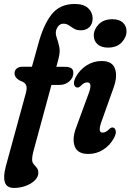

<svg xmlns="http://www.w3.org/2000/svg" viewBox="-34 -748 642 944"><path d="M37.5 -388Q37.5 -402 48.2 -411Q59 -420 77 -420H123L154 -531Q179 -625 219.5 -676.8Q260 -728.5 333 -728.5Q377.5 -728.5 399.5 -707.8Q421.5 -687 421.5 -657Q421.5 -631 405.8 -615Q390 -599 364 -599Q343 -599 329.8 -607Q316.5 -615 305 -623.2Q293.5 -631.5 278 -631.5Q255 -631.5 243.5 -604Q237 -585.5 244 -565.5Q251 -545.5 257 -520.2Q263 -495 254 -461L243 -419.5H284.5Q304.5 -419.5 315.5 -413.2Q326.5 -407 326.5 -389.5Q326.5 -365 306.5 -347.8Q286.5 -330.5 259.5 -330.5H219L130.5 -5Q124 18.5 124 36.5Q124 50.5 131.8 59.2Q139.5 68 147 77.2Q154.5 86.5 154.5 101Q154.5 122 137 139Q119.5 156 92.2 166Q65 176 35 176Q-1 176 -10 148.5Q-19 121 -5.5 70L93.5 -292Q100 -316 94.2 -329.8Q88.5 -343.5 64 -351.5Q37.5 -366 37.5 -388ZM497 -514Q463.5 -514 445.5 -530.5Q427.5 -547 427 -573Q427 -603 451.2 -628.2Q475.5 -653.5 518.5 -653.5Q552 -653.5 570 -637Q588 -620.5 588 -595Q588 -564.5 564 -539.2Q540 -514 497 -514ZM465.5 -151.5Q445 -96 470 -96Q477.5 -96 485.8 -100Q494 -104 504.5 -114.5Q513 -122.5 521 -121Q531 -120 534.8 -106.2Q538.5 -92.5 526.5 -69.5Q506.5 -33 473.2 -12Q440 9 400 9Q347.5 9 333.5 -28.2Q319.5 -65.5 340.5 -121L401.5 -287.5Q422.5 -343 395 -343Q387 -343 379.2 -338.8Q371.5 -334.5 360.5 -323.5Q352 -316 344.5 -318Q334 -319 330.2 -332.5Q326.5 -346 338.5 -369Q357.5 -404.5 391.2 -426.2Q425 -448 465.5 -448Q518 -448 531.2 -410.5Q544.5 -373 525 -318.5Z"/></svg>

Font: Fraunces 144pt S100 SemiBold
Style: Italic
Weight: 600
Italic angle: -16°
Version: Version 1.000; ttfautohint (v1.8.3)